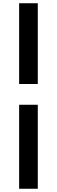

<svg xmlns="http://www.w3.org/2000/svg" viewBox="-20 -878 351 1184"><path d="M98 -360H213V-858H98ZM98 286H213V-232H98Z"/></svg>

Font: Noto Sans JP Black
Style: Regular
Weight: 900
Designer: Ryoko NISHIZUKA 西塚涼子 (kana, bopomofo & ideographs); Paul D. Hunt (Latin, Greek & Cyrillic); Sandoll Communications 산돌커뮤니
Foundry: Adobe
Version: Version 2.002;hotconv 1.0.116;makeotfexe 2.5.65601